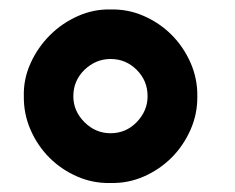

<svg xmlns="http://www.w3.org/2000/svg" viewBox="-20 -786 509 415"><path d="M31.5 -578Q30.5 -615 46 -649.2Q61.5 -683.5 87.8 -709.8Q114 -736 148.2 -751.2Q182.5 -766.5 219 -765.5Q256.5 -766.5 290.8 -751.5Q325 -736.5 350.8 -710.8Q376.5 -685 391.8 -650.5Q407 -616 406.5 -578Q407 -540 391.8 -505.5Q376.5 -471 350.8 -445.2Q325 -419.5 290.8 -404.5Q256.5 -389.5 219 -390.5Q181 -389.5 146.8 -404.5Q112.5 -419.5 86.8 -445.2Q61 -471 46 -505.5Q31 -540 31.5 -578ZM299 -578Q299 -611.5 275.5 -635Q252 -658.5 219 -658.5Q187 -658.5 162.5 -635Q138.5 -611.5 138.5 -578Q138.5 -546 162.5 -522Q186.5 -498 219 -498Q252 -498 275.5 -522Q299 -546.5 299 -578Z"/></svg>

Font: Russisch Sans
Style: Bold
Weight: 700
Designer: Michael Sharanda (font) & Cristiano Sobral (main changes)
Foundry: Michael Sharanda
Version: Version 2.00;September 8, 2020;FontCreator 13.0.0.2681 64-bi